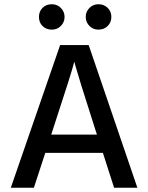

<svg xmlns="http://www.w3.org/2000/svg" viewBox="-20 -887 700 907"><path d="M233 -285 222 -251H438L427 -285Q389 -403 365 -480.5Q341 -558 336 -577L331 -596Q320 -549 233 -285ZM140 0H31L264 -674H399L629 0H519L466 -165H194ZM445 -747Q420 -747 402.5 -764.5Q385 -782 385 -807Q385 -832 402.5 -849.5Q420 -867 445 -867Q471 -867 488.5 -850Q506 -833 506 -807Q506 -781 488.5 -764Q471 -747 445 -747ZM225 -747Q198 -747 181 -764Q164 -781 164 -807Q164 -833 181 -850Q198 -867 225 -867Q250 -867 267.5 -849.5Q285 -832 285 -807Q285 -782 267.5 -764.5Q250 -747 225 -747Z"/></svg>

Font: Hind Madurai Medium
Style: Regular
Weight: 500
Designer: Jyotish Sonowal
Foundry: Indian Type Foundry
Version: Version 1.001;PS 1.0;hotconv 1.0.86;makeotf.lib2.5.63406; tt